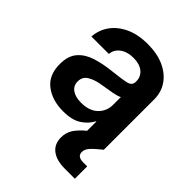

<svg xmlns="http://www.w3.org/2000/svg" viewBox="-207 -639 955 955"><g transform="rotate(45 270.5 -161.0)"><path d="M208 8.3Q130.9 8.3 80.6 -30.3Q30.3 -68.8 30.3 -146Q30.3 -204.6 58.6 -236.8Q86.9 -269 133.1 -283.7Q179.2 -298.3 232.4 -304.2Q303.7 -312 332 -318.6Q360.4 -325.2 360.4 -351.6V-355Q360.4 -387.2 335.9 -407.5Q311.5 -427.7 268.6 -427.7Q224.6 -427.7 197.3 -407.2Q169.9 -386.7 167.5 -354.5H44.9Q47.9 -402.3 75.2 -441.2Q102.5 -480 151.9 -503.2Q201.2 -526.4 270 -526.4Q336.9 -526.4 385.5 -504.2Q434.1 -481.9 460.4 -443.1Q486.8 -404.3 486.8 -354.5V0H361.3V-72.8H359.4Q340.8 -37.6 305.4 -14.6Q270 8.3 208 8.3ZM240.7 -85Q298.8 -85 330.1 -115.5Q361.3 -146 361.3 -190.4V-245.1Q349.6 -237.8 318.4 -231.9Q287.1 -226.1 249.5 -220.2Q210.9 -214.4 182.6 -198.2Q154.3 -182.1 154.3 -147.9Q154.3 -118.2 177.7 -101.6Q201.2 -85 240.7 -85ZM416.5 204.1Q357.9 204.1 325.2 179.2Q292.5 154.3 292.5 106.9Q292.5 72.3 310.3 45.9Q328.1 19.5 361.3 -7.8L486.8 0Q447.8 31.2 432.4 49.1Q417 66.9 417 85Q417 117.2 458 117.2H486.8V204.1Z"/></g></svg>

Font: Inter Display Semi Bold
Style: Regular
Weight: 600
Designer: Rasmus Andersson
Foundry: rsms
Version: Version 4.000;git-37864ae